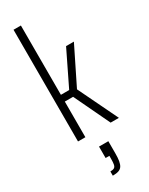

<svg xmlns="http://www.w3.org/2000/svg" viewBox="-258 -789 861 1106"><g transform="rotate(-30 173.0 -236.0)"><path d="M58 0V-743H107V-282H162L273 -510H325L203 -263L330 0H275L162 -237H107V0ZM133 271V243Q151 243 159.5 237.5Q168 232 170.5 218Q173 204 173 181V162H148V86H210V165Q210 197 206.5 217Q203 237 195 249Q187 261 172 266Q157 271 133 271Z"/></g></svg>

Font: Saira ExtraCondensed Light
Style: Regular
Weight: 300
Width: 2
Designer: Hector Gatti with collaboration of the Omnibus-Type team
Foundry: Omnibus-Type
Version: Version 1.101